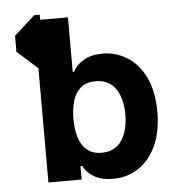

<svg xmlns="http://www.w3.org/2000/svg" viewBox="-53 -799 775 858"><g transform="rotate(-5 334.0 -370.5)"><path d="M131.7 -750H157V-727.3H281.6V-482.6H287.6Q302.2 -513.1 336.8 -532.8Q371.4 -552.6 420.8 -552.6Q480.1 -552.6 530.5 -521.5Q581 -490.4 611.7 -428.1Q642.4 -365.8 642.8 -272Q642.4 -180.4 612.6 -117.9Q582.7 -55.4 532.7 -23.3Q482.6 8.9 421.2 8.9Q367.2 8.9 334.2 -11.2Q301.1 -31.2 287.6 -60H279.5V0H130.3V-512.8L38.7 -593.8V-665.8ZM499.3 -272.7Q498.9 -345.9 468.9 -389Q438.9 -432.2 379.3 -432.2Q337.4 -432.2 312.5 -410.9Q287.6 -389.6 277 -353.3Q266.3 -317.1 266.3 -272.7Q266.3 -228.3 277 -191.8Q287.6 -155.2 312.5 -133.3Q337.4 -111.5 379.3 -111.5Q438.6 -111.5 468.8 -155.5Q498.9 -199.6 499.3 -272.7Z"/></g></svg>

Font: Inter Zeller
Style: Bold
Weight: 700
Designer: Rasmus Andersson; Joe Bland
Foundry: zeller
Version: Version 3.015;git-dec3a8cb1